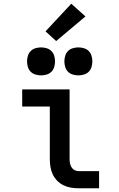

<svg xmlns="http://www.w3.org/2000/svg" viewBox="-20 -1009 640 1029"><path d="M401 0Q380 0 359.5 -3.5Q339 -7 320.5 -16Q302 -25 287 -40Q272 -55 263 -74Q254 -93 250.5 -113.5Q247 -134 247 -155V-438H99V-530H353V-155Q353 -144 355.5 -132.5Q358 -121 364 -111.5Q370 -102 380 -97Q390 -92 401 -92H511V0ZM400 -605Q385 -605 370 -609.5Q355 -614 344.5 -624.5Q334 -635 329.5 -650Q325 -665 325 -680Q325 -695 329.5 -710Q334 -725 344.5 -735.5Q355 -746 370 -750.5Q385 -755 400 -755Q415 -755 430 -750.5Q445 -746 455.5 -735.5Q466 -725 470.5 -710Q475 -695 475 -680Q475 -665 470.5 -650Q466 -635 455.5 -624.5Q445 -614 430 -609.5Q415 -605 400 -605ZM200 -605Q185 -605 170 -609.5Q155 -614 144.5 -624.5Q134 -635 129.5 -650Q125 -665 125 -680Q125 -695 129.5 -710Q134 -725 144.5 -735.5Q155 -746 170 -750.5Q185 -755 200 -755Q215 -755 230 -750.5Q245 -746 255.5 -735.5Q266 -725 270.5 -710Q275 -695 275 -680Q275 -665 270.5 -650Q266 -635 255.5 -624.5Q245 -614 230 -609.5Q215 -605 200 -605ZM281 -789 224 -841 362 -989 438 -921Z"/></svg>

Font: Iosevka Slab Semibold Extended
Style: Regular
Weight: 600
Width: 7
Monospace: yes
Designer: Belleve Invis
Foundry: Belleve Invis
Version: Version 11.1.0; ttfautohint (v1.8.3)